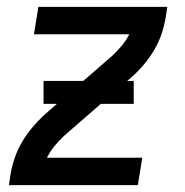

<svg xmlns="http://www.w3.org/2000/svg" viewBox="-20 -540 540 560"><path d="M6 0 11 -33Q15 -56 23 -79.5Q31 -103 43.5 -124.5Q56 -146 72.5 -166Q89 -186 107 -203L146 -237H107V-304H223L307 -377Q322 -391 335 -406.5Q348 -422 357 -440H79L92 -520H468L463 -488Q459 -464 451 -440.5Q443 -417 430.5 -395.5Q418 -374 401.5 -354Q385 -334 366 -317L351 -304H370V-237H274L166 -143Q151 -129 138.5 -113.5Q126 -98 117 -80H395L382 0Z"/></svg>

Font: Iosevka Curly Medium
Style: Italic
Weight: 500
Italic angle: -9°
Monospace: yes
Designer: Belleve Invis
Foundry: Belleve Invis
Version: Version 22.1.2; ttfautohint (v1.8.4)